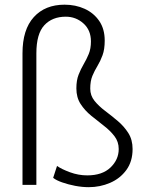

<svg xmlns="http://www.w3.org/2000/svg" viewBox="-20 -774 626 804"><path d="M132.3 -550.8V0H74.2V-550.8Q74.2 -650.4 121.6 -702.4Q168.9 -754.4 250.5 -754.4Q296.4 -754.4 334.5 -737.1Q372.6 -719.7 395.5 -686.3Q418.5 -652.8 418.5 -604Q418.5 -567.4 409.4 -542.7Q400.4 -518.1 388.2 -498Q376 -478 366.9 -456.3Q357.9 -434.6 357.9 -402.8Q357.9 -374 375.7 -351.8Q393.6 -329.6 420.2 -309.6Q446.8 -289.6 473.1 -267.3Q499.5 -245.1 517.3 -217Q535.2 -189 535.2 -149.9Q535.2 -97.7 509 -62Q482.9 -26.4 440.9 -8.3Q398.9 9.8 351.6 9.8Q324.2 9.8 294.7 4.2Q265.1 -1.5 240.2 -10.3Q215.3 -19 202.6 -29.3L218.8 -79.1Q237.3 -65.9 272.9 -52.7Q308.6 -39.6 345.2 -39.6Q408.2 -39.6 442.6 -72.5Q477.1 -105.5 477.1 -149.9Q477.1 -180.7 459.2 -203.9Q441.4 -227.1 415 -247.3Q388.7 -267.6 362.1 -289.3Q335.4 -311 317.6 -338.4Q299.8 -365.7 299.8 -403.8Q299.8 -437.5 309.1 -461.2Q318.4 -484.9 330.3 -505.1Q342.3 -525.4 351.6 -547.9Q360.8 -570.3 360.8 -600.6Q360.8 -647.9 329.3 -676Q297.9 -704.1 255.4 -704.1Q198.7 -704.1 165.5 -668.2Q132.3 -632.3 132.3 -550.8Z"/></svg>

Font: Vazirmatn UI ExtraLight
Style: Regular
Weight: 200
Designer: Saber Rastikerdar
Foundry: Saber Rastikerdar
Version: Version 33.003